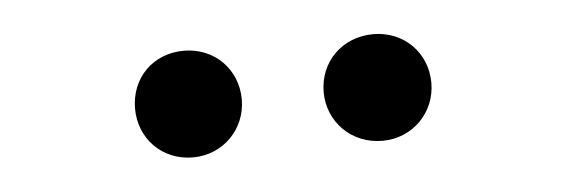

<svg xmlns="http://www.w3.org/2000/svg" viewBox="-26 -739 597 203"><g transform="rotate(-5 273.0 -637.5)"><path d="M116.2 -637.7C116.2 -606.4 139.6 -581.1 172.9 -581.1C205.1 -581.1 229.5 -606.4 229.5 -637.7C229.5 -669.9 205.1 -694.3 172.9 -694.3C139.6 -694.3 116.2 -669.9 116.2 -637.7ZM316.4 -637.7C316.4 -606.4 340.8 -581.1 374 -581.1C406.2 -581.1 430.7 -606.4 430.7 -637.7C430.7 -669.9 406.2 -694.3 374 -694.3C340.8 -694.3 316.4 -669.9 316.4 -637.7Z"/></g></svg>

Font: Ed Sans Neue Medium
Style: Regular
Weight: 500
Designer: Stephen Hutchings
Version: Version 1.004;PS 001.004;hotconv 1.0.88;makeotf.lib2.5.64775